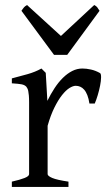

<svg xmlns="http://www.w3.org/2000/svg" viewBox="-20 -740 436 760"><path d="M376 -450.7Q380.4 -447.8 380.1 -433.6Q379.9 -419.4 376.2 -400.9Q372.6 -382.3 366.7 -362.8Q360.8 -343.3 355 -330.1H334Q331.1 -349.6 325.7 -363.3Q320.3 -377 313.2 -385Q306.2 -393.1 297.6 -396.7Q289.1 -400.4 279.8 -400.4Q269 -400.4 254.6 -391.4Q240.2 -382.3 225.1 -363Q210 -343.8 195.1 -313.7Q180.2 -283.7 168.5 -242.2V-50.8Q168.5 -43.5 186.8 -35.6Q205.1 -27.8 251 -21V0H26.9V-21Q59.1 -28.3 77.1 -35.4Q95.2 -42.5 95.2 -50.8V-335Q95.2 -351.1 94.2 -362.1Q93.3 -373 91.8 -379.9Q90.3 -386.7 88.1 -390.6Q85.9 -394.5 84 -397Q80.6 -400.4 76.4 -402.6Q72.3 -404.8 65.7 -406.2Q59.1 -407.7 49.8 -408.4Q40.5 -409.2 26.9 -410.2V-429.7Q58.6 -438 89.1 -446.5Q119.6 -455.1 144 -468.8L161.1 -451.7L167.5 -340.8Q180.7 -367.7 196 -391.1Q211.4 -414.6 229 -431.9Q246.6 -449.2 265.9 -459Q285.2 -468.8 306.2 -468.8Q321.8 -468.8 339.8 -464.8Q357.9 -460.9 376 -450.7ZM246.1 -522.9H193.8L64.9 -697.3Q68.4 -702.1 70.8 -705.6Q73.2 -709 75.4 -711.4Q77.6 -713.9 80.3 -715.8Q83 -717.8 86.9 -720.2L221.2 -597.7L353 -720.2Q361.3 -715.8 364.7 -711.4Q368.2 -707 374 -697.3Z"/></svg>

Font: Gentium
Style: Regular
Weight: 400
Designer: J. Victor Gaultney
Version: Version 1.03; 2011; OFL 1.1 release